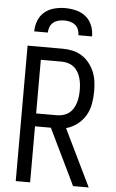

<svg xmlns="http://www.w3.org/2000/svg" viewBox="-62 -997 625 1038"><g transform="rotate(5 250.0 -477.5)"><path d="M64 0V-735H256Q283 -735 309.5 -729Q336 -723 359 -708.5Q382 -694 399 -672.5Q416 -651 426.5 -626Q437 -601 440.5 -574Q444 -547 444 -520Q444 -486 438 -452Q432 -418 415 -389Q398 -360 370.5 -339Q343 -318 310 -309L460 0H375L353 -46L228 -304H142V0ZM256 -374Q273 -374 290 -379Q307 -384 320.5 -394.5Q334 -405 343 -420Q352 -435 357 -451.5Q362 -468 364 -485Q366 -502 366 -520Q366 -537 364 -554Q362 -571 357 -587.5Q352 -604 343 -619Q334 -634 320.5 -644.5Q307 -655 290 -660Q273 -665 256 -665H142V-374ZM93 -815Q93 -845 104 -873.5Q115 -902 138 -921Q161 -940 190.5 -947.5Q220 -955 250 -955Q280 -955 309.5 -947.5Q339 -940 362 -921Q385 -902 396 -873.5Q407 -845 407 -815H333Q333 -831 327 -846Q321 -861 309 -870.5Q297 -880 281.5 -884Q266 -888 250 -888Q234 -888 218.5 -884Q203 -880 191 -870.5Q179 -861 173 -846Q167 -831 167 -815Z"/></g></svg>

Font: Iosevka SS18
Style: Regular
Weight: 400
Monospace: yes
Designer: Belleve Invis
Foundry: Belleve Invis
Version: Version 25.1.1; ttfautohint (v1.8.4)